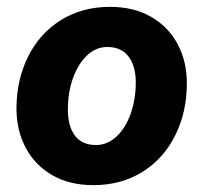

<svg xmlns="http://www.w3.org/2000/svg" viewBox="-20 -530 593 560"><path d="M28 -213Q28 -296 61.5 -364Q95 -432 157 -471Q219 -510 301 -510Q370 -510 420.5 -481Q471 -452 498 -401.5Q525 -351 525 -287Q525 -204 491.5 -136Q458 -68 396 -29Q334 10 252 10Q183 10 132.5 -19Q82 -48 55 -99Q28 -150 28 -213ZM376 -290Q376 -337 355 -365Q334 -393 293 -393Q260 -393 234 -368.5Q208 -344 193 -302.5Q178 -261 178 -210Q178 -162 198.5 -134.5Q219 -107 260 -107Q293 -107 319.5 -131.5Q346 -156 361 -198Q376 -240 376 -290Z"/></svg>

Font: CBA Beacon Sans Extra Bold
Style: Italic
Weight: 800
Italic angle: -13°
Designer: Wei Huang
Foundry: Wei Huang
Version: Version 1.002